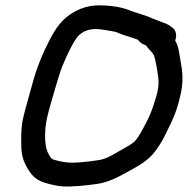

<svg xmlns="http://www.w3.org/2000/svg" viewBox="-20 -705 704 720"><path d="M497.4 -555.9C508.6 -539.7 525.3 -536.2 526.5 -535.3C542.2 -514.8 555.5 -506.4 559.1 -491.7C560.7 -485.3 563.6 -475.3 567 -456.2C573.8 -414.7 579.9 -391 566.5 -345.4C554.5 -304.3 545.7 -278.3 528 -244.6C516.5 -222.8 498.9 -189.1 485.9 -175.6C469.8 -160.9 451.1 -152.3 422.8 -136C398.5 -121.3 375 -108.1 350.6 -104.7C320.3 -99.8 287.8 -96.3 257.8 -95C232.6 -93.8 208.2 -98.8 184.9 -105.2C171.8 -108.8 169.6 -113.6 158.9 -133.8C150 -152.5 146.8 -190 150.7 -227.3C153.7 -256 159.2 -275.4 168.5 -309.9C181.2 -352.2 199.2 -420.2 214.2 -457.9C231.2 -498.3 250.5 -540.8 270 -566.4C285.2 -583.8 307.2 -596 337.7 -596C345 -596 352.7 -595.5 362.6 -594.3C384.1 -590.2 409 -588 419.8 -583C443.3 -572.2 475.2 -565 497.4 -555.9ZM636.9 -552.6C643.3 -569.7 641.6 -590.2 627.3 -600.8L619.1 -606.9C610.3 -613.1 601.2 -617.4 590.7 -620.7C574 -627.7 554.8 -633.9 539.3 -641.1C516.2 -650.7 483.9 -658.6 465.9 -666.3C434 -679.5 389.2 -685 352.7 -685C316.6 -685 285.8 -676.2 256.4 -659.2C212.4 -634.8 187.8 -597 165.7 -554.5C140.9 -507 117.8 -451.5 101.8 -391.8C88.5 -343 79.1 -312.7 68.6 -270.2C59.4 -232.6 59.4 -203.8 59.5 -173.1C59.4 -135.6 62.6 -112.2 77.6 -83.9C91.4 -57.5 108.3 -31.4 147.3 -19.9C174 -12 206.7 -3 249.5 -6C282.5 -7.5 317.6 -11.2 350.8 -16.4C394.8 -24.3 428.7 -44.3 458.7 -60.7C486.6 -76.8 515 -89.5 543.1 -116.5C569.4 -141.8 593.3 -183.8 607.8 -216.2C626.8 -252.6 641.7 -286.4 653.6 -335.5C670.7 -398 664 -440.1 655.8 -484C650.9 -511.7 649.6 -531.3 636.9 -552.6Z"/></svg>

Font: Just Breathe
Style: BdObl3
Weight: 400
Foundry: Cannot Into Space Fonts
Version: Version 0.72